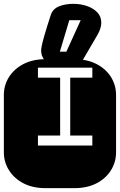

<svg xmlns="http://www.w3.org/2000/svg" viewBox="-22 -976 622 996"><path d="M213.9 0Q147.9 0 99.6 -25.1Q51.3 -50.3 24.7 -92.8Q-2 -135.3 -2 -186V-482.9Q-2 -534.2 24.7 -576.4Q51.3 -618.7 99.6 -643.8Q147.9 -668.9 213.9 -668.9H364.3Q430.2 -668.9 478.8 -643.8Q527.3 -618.7 553.7 -576.4Q580.1 -534.2 580.1 -482.9V-186Q580.1 -135.3 553.7 -92.8Q527.3 -50.3 478.8 -25.1Q430.2 0 364.3 0ZM174.8 -221.2H457V-272.9H342.3V-573.2H457V-625H174.8V-573.2H290V-272.9H174.8ZM250.5 -631.3Q228 -641.1 209.7 -663.1Q191.4 -685.1 191.4 -714.4Q191.4 -721.2 194.6 -738.3Q197.8 -755.4 208.7 -793.5Q219.7 -831.5 242.2 -900.9Q253.9 -931.6 285.9 -943.8Q317.9 -956.1 359.4 -956.1Q396 -956.1 429 -944.8Q461.9 -933.6 482.7 -911.9Q503.4 -890.1 503.4 -857.9Q503.4 -828.6 482.4 -793L405.3 -661.1Q399.4 -651.4 394.5 -644Q389.6 -636.7 384.3 -631.3ZM288.6 -708H322.3L396.5 -871.1H337.4Z"/></svg>

Font: Monofett
Style: Regular
Weight: 400
Designer: Vernon Adams
Foundry: Vernon Adams
Version: Version 1.100; ttfautohint (v1.8.4.7-5d5b);gftools[0.9.28]